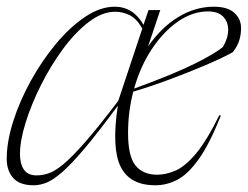

<svg xmlns="http://www.w3.org/2000/svg" viewBox="-22 -542 738 572"><path d="M636 -197.5Q602 -112.5 570 -67.8Q538 -23 506.2 -6.5Q474.5 10 441 10Q364.5 10 337.2 -45.8Q310 -101.5 329 -227Q271.5 -149 231.8 -101.8Q192 -54.5 164.8 -30.5Q137.5 -6.5 117.2 1.8Q97 10 78.5 10Q36.5 10 17.2 -12Q-2 -34 -2 -68.5Q-2 -120 17.5 -181Q37 -242 70.2 -302Q103.5 -362 145.2 -412Q187 -462 232 -492Q277 -522 319.5 -522Q375 -522 405.5 -468L420.5 -512H455.5L419 -403.5Q459 -461 509.5 -491.5Q560 -522 615 -522Q655.5 -522 675.2 -504.5Q695 -487 696 -462Q697 -446 692.2 -426.5Q687.5 -407 671.5 -386.5Q641 -369.5 590 -347.8Q539 -326 481.8 -304.8Q424.5 -283.5 375 -269Q367.5 -240 363.5 -209.2Q359.5 -178.5 359.5 -146Q359.5 -76 381.8 -48.8Q404 -21.5 446.5 -21.5Q472.5 -21.5 500.5 -33.5Q528.5 -45.5 560.8 -83.2Q593 -121 631.5 -199ZM597.5 -508Q552.5 -508 509.2 -478.5Q466 -449 431.2 -397.2Q396.5 -345.5 377.5 -278Q496.5 -321.5 558 -352.2Q619.5 -383 642 -402Q657.5 -428 657.8 -452.2Q658 -476.5 643 -492.2Q628 -508 597.5 -508ZM37.5 -83.5Q37.5 -54 49.2 -36.8Q61 -19.5 87 -19.5Q104 -19.5 122.5 -25.5Q141 -31.5 166.8 -52.8Q192.5 -74 232 -119Q271.5 -164 330.5 -242L402 -457Q385.5 -486 364.8 -496.5Q344 -507 321 -507Q282 -507 241.8 -476Q201.5 -445 165 -395.2Q128.5 -345.5 99.8 -288Q71 -230.5 54.2 -176.2Q37.5 -122 37.5 -83.5Z"/></svg>

Font: Newsreader Display ExtraLight
Style: Italic
Weight: 275
Italic angle: -17°
Designer: Hugues Gentile
Foundry: Production Type
Version: Version 1.001